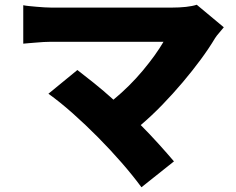

<svg xmlns="http://www.w3.org/2000/svg" viewBox="-20 -715 996 809"><path d="M923 -600Q912 -586 902.5 -575.5Q893 -565 886 -554Q861 -512 826 -464.5Q791 -417 750 -368.5Q709 -320 664 -273.5Q619 -227 573 -188Q611 -150 648 -109Q685 -68 713 -35L576 74Q540 25 492.5 -29.5Q445 -84 393 -136.5Q341 -189 287 -237Q233 -285 184 -320L306 -420Q336 -397 376 -365Q416 -333 458 -295Q527 -352 582 -418Q637 -484 669 -539H196Q181 -539 164 -538Q147 -537 130.5 -535.5Q114 -534 100 -533Q86 -532 78 -531V-693Q87 -691 102 -689.5Q117 -688 134 -686.5Q151 -685 167.5 -684Q184 -683 196 -683H704Q736 -683 763.5 -686Q791 -689 809 -695Z"/></svg>

Font: Kinto Sans Black
Style: Regular
Weight: 900
Designer: Authors: Ryoko NISHIZUKA  (kana & ideographs); Paul D. Hunt (Latin, Greek & Cyrillic); Wenlong ZHANG  (bopomofo); Sandol
Foundry: Adobe Systems Incorporated, ookami Inc.
Version: Version 0.001